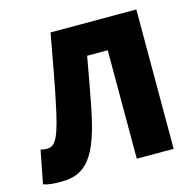

<svg xmlns="http://www.w3.org/2000/svg" viewBox="-113 -751 879 865"><g transform="rotate(-15 327.0 -319.0)"><path d="M70 12C184 12 242 -52 286 -278C300 -352 314 -424 328 -506H424V0H596V-650H196C174 -532 154 -412 128 -296C98 -162 76 -148 44 -148C32 -148 24 -150 16 -152L-14 2C8 10 30 12 70 12Z"/></g></svg>

Font: Giro Sans Black
Style: Regular
Weight: 900
Designer: Paul D. Hunt
Foundry: Adobe Systems Incorporated
Version: Version 1.000;PS 1.0;hotconv 1.0.88;makeotf.lib2.5.647800